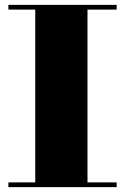

<svg xmlns="http://www.w3.org/2000/svg" viewBox="-20 -770 514 790"><path d="M14.5 0V-19.5H125V-730.5H14.5V-750H460V-730.5H340V-19.5H460V0Z"/></svg>

Font: Bodoni Moda Black
Style: Regular
Weight: 900
Version: Version 2.005